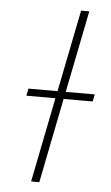

<svg xmlns="http://www.w3.org/2000/svg" viewBox="-52 -735 445 770"><g transform="rotate(5 171.0 -350.0)"><path d="M103 0 171 -341H54L60 -370H177L243 -700H276L210 -370H327L321 -341H204L136 0Z"/></g></svg>

Font: Montserrat Thin ExtraLight
Style: Italic
Weight: 250
Italic angle: -11.3°
Version: Version 9.000